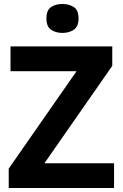

<svg xmlns="http://www.w3.org/2000/svg" viewBox="-20 -948 619 968"><path d="M555 0H24V-98L366 -589H33V-714H546V-616L204 -125H555ZM295 -928Q328 -928 352 -912.5Q376 -897 376 -855Q376 -814 352 -798Q328 -782 295 -782Q261 -782 237.5 -798Q214 -814 214 -855Q214 -897 237.5 -912.5Q261 -928 295 -928Z"/></svg>

Font: Noto Sans Bengali
Style: Bold
Weight: 700
Designer: Jelle Bosma - Monotype Design Team
Foundry: Monotype Imaging Inc.
Version: Version 2.003; ttfautohint (v1.8.4.7-5d5b)